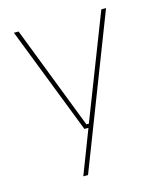

<svg xmlns="http://www.w3.org/2000/svg" viewBox="-102 -560 673 806"><g transform="rotate(-15 235.0 -157.0)"><path d="M229 -35.5H246.5L238 -31L414.5 -485.5H435L180.5 172H160L236.5 -26.5L241.5 -19H216L34.5 -485.5H55Z"/></g></svg>

Font: Anek Devanagari Thin
Style: Regular
Weight: 250
Designer: Kailash Malviya (Devanagari) & Yesha Goshar (Latin)
Foundry: Ek Type
Version: Version 1.003